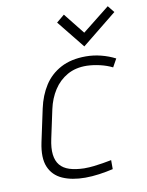

<svg xmlns="http://www.w3.org/2000/svg" viewBox="-82 -768 642 838"><g transform="rotate(-10 239.0 -349.0)"><path d="M478 -679 454 -709 333 -613 259 -706 224 -677 323 -554ZM431 -442 451 -478Q422 -493 388.5 -501.5Q355 -510 321 -510Q256 -510 210 -485.5Q164 -461 136.5 -418Q109 -375 97 -319L66 -174Q52 -107 69 -66.5Q86 -26 127.5 -7.5Q169 11 228 11Q258 11 290 6.5Q322 2 352 -5V-45Q352 -45 341.5 -43Q331 -41 313.5 -38Q296 -35 274.5 -32.5Q253 -30 230 -30Q192 -31 165.5 -39.5Q139 -48 124 -66Q109 -84 105.5 -113Q102 -142 111 -183L138 -309Q148 -355 171.5 -391.5Q195 -428 232 -449Q269 -470 319 -469Q348 -468 377.5 -461Q407 -454 431 -442Z"/></g></svg>

Font: Advent Pro Light
Style: Italic
Weight: 300
Italic angle: -12°
Version: Version 3.000